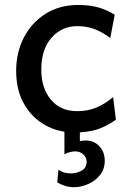

<svg xmlns="http://www.w3.org/2000/svg" viewBox="-20 -528 538 783"><path d="M452.6 -40Q416 -13.2 377 -0.5Q337.9 12.2 283.2 12.2Q217.3 12.2 163.6 -18.1Q109.9 -48.3 77.9 -104.5Q45.9 -160.6 45.9 -239.3Q45.9 -313.5 77.1 -374.5Q108.4 -435.5 165.5 -471.7Q222.7 -507.8 299.8 -507.8Q348.6 -507.8 384.8 -496.6Q420.9 -485.4 447.8 -467.8L429.7 -373Q397.9 -397 365.7 -409.2Q333.5 -421.4 294.9 -421.4Q231.9 -421.4 190.2 -374.3Q148.4 -327.1 148.4 -244.1Q148.4 -168.5 187.5 -121.6Q226.6 -74.7 294.9 -74.7Q338.9 -74.7 374.3 -89.8Q409.7 -105 441.4 -132.3ZM242.7 -24.4H305.7V47.4Q310.5 46.4 315.9 45.7Q321.3 44.9 329.1 44.9Q363.3 44.9 385.3 68.4Q407.2 91.8 407.2 127.9Q407.2 161.1 388.2 185.3Q369.1 209.5 340.1 222.4Q311 235.4 281.2 235.4Q262.2 235.4 245.4 230Q228.5 224.6 213.4 215.8L218.3 164.1Q238.8 179.2 269 179.2Q291 179.2 311.8 168.5Q332.5 157.7 333.5 131.8Q333 113.8 319.6 101.6Q306.2 89.4 287.1 89.4Q274.9 89.4 262.7 93Q250.5 96.7 242.7 101.1Z"/></svg>

Font: Kanchenjunga Medium
Style: Regular
Weight: 500
Version: Version 2.001